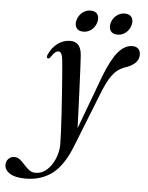

<svg xmlns="http://www.w3.org/2000/svg" viewBox="-176 -663 736 958"><g transform="rotate(5 192.0 -184.0)"><path d="M325.5 -295.5Q358.5 -380.5 391.2 -419Q424 -457.5 462 -457.5Q481.5 -457.5 492 -446.8Q502.5 -436 502.5 -417.5Q502.5 -395 487.5 -379Q472.5 -363 445 -352Q421 -345 401.2 -331.5Q381.5 -318 363.5 -290.2Q345.5 -262.5 325.5 -212.5L218.5 57.5Q178.5 162 122.5 204.8Q66.5 247.5 -13 247.5Q-64 247.5 -90.8 230.5Q-117.5 213.5 -117.5 187.5Q-117.5 170 -106 157.5Q-94.5 145 -76.5 145Q-60 145 -47.2 155.5Q-34.5 166 -22.8 179.8Q-11 193.5 2.8 204Q16.5 214.5 35.5 214.5Q67 214.5 91.8 192Q116.5 169.5 131 134.8Q145.5 100 146 63.5Q146 44.5 144.2 3.2Q142.5 -38 139.2 -89.8Q136 -141.5 132.2 -194.5Q128.5 -247.5 125 -291Q121.5 -334.5 119 -357.5Q115 -399 97 -399Q88.5 -399 80 -392.2Q71.5 -385.5 60.5 -368Q53.5 -358 47 -359.5Q38 -362.5 43.5 -377Q60 -415 88.8 -435.8Q117.5 -456.5 151.5 -456.5Q204 -456.5 209 -390.5Q210.5 -371 212.5 -329.2Q214.5 -287.5 216.8 -234.2Q219 -181 221.2 -126.2Q223.5 -71.5 225 -25.5ZM211 -508Q187.5 -508 177 -523.2Q166.5 -538.5 172.5 -562Q179 -585.5 197.2 -600.8Q215.5 -616 239.5 -616Q263 -616 273.2 -600.8Q283.5 -585.5 277.5 -562Q271.5 -538.5 253.2 -523.2Q235 -508 211 -508ZM382 -508Q358.5 -508 348 -523.2Q337.5 -538.5 343.5 -562Q349.5 -585.5 368 -600.8Q386.5 -616 410 -616Q434.5 -616 444.8 -600.8Q455 -585.5 449 -562Q443 -538.5 424.5 -523.2Q406 -508 382 -508Z"/></g></svg>

Font: Fraunces 72pt S000
Style: Italic
Weight: 400
Italic angle: -16°
Version: Version 1.000; ttfautohint (v1.8.3)